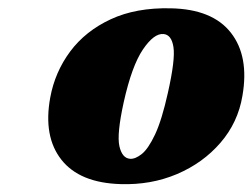

<svg xmlns="http://www.w3.org/2000/svg" viewBox="-20 -738 623 474"><path d="M401.5 -717.5Q504.5 -715.5 550 -657.2Q595.5 -599 578.5 -501.5Q567.5 -435.5 524.2 -385.5Q481 -335.5 416.8 -308.2Q352.5 -281 277.5 -283.5Q176.5 -286.5 131.5 -343.8Q86.5 -401 104 -497Q115.5 -560 153.2 -610.8Q191 -661.5 253.5 -690.5Q316 -719.5 401.5 -717.5ZM301 -346Q314 -345 330 -357.8Q346 -370.5 362.8 -406Q379.5 -441.5 394.5 -509Q413 -591 408.2 -621.8Q403.5 -652.5 383.5 -654Q360 -656 332.8 -615.8Q305.5 -575.5 285.5 -486Q268 -406.5 274.8 -377Q281.5 -347.5 301 -346Z"/></svg>

Font: Fraunces 72pt S050 Black
Style: Italic
Weight: 900
Italic angle: -16°
Version: Version 1.000; ttfautohint (v1.8.3)